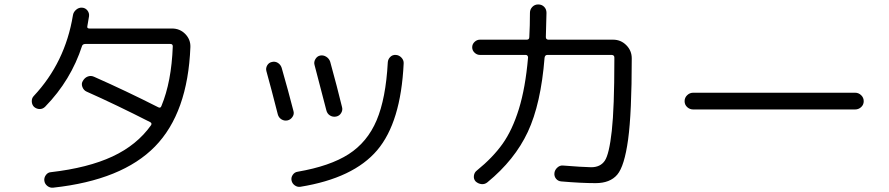

<svg xmlns="http://www.w3.org/2000/svg" viewBox="-20 -820 4040 873"><path d="M185.5 -335Q174.8 -324.2 160.6 -324.2Q146.5 -324.2 134.8 -334Q125 -343.8 124.5 -358.9Q124 -374 133.8 -383.8Q276.4 -536.1 311.5 -750Q313.5 -764.6 325.7 -775.4Q337.9 -786.1 353 -785.2Q368.2 -784.2 377.4 -772.5Q386.7 -760.7 384.8 -746.1Q382.8 -730.5 377 -700.2Q375 -690.4 386.7 -690.4H761.7Q797.9 -690.4 822.3 -665.5Q846.7 -640.6 845.7 -606.4Q834 -306.6 684.6 -153.8Q535.2 -1 222.7 33.2Q208 35.2 195.8 25.9Q183.6 16.6 181.6 2Q179.7 -11.7 188.5 -23.9Q197.3 -36.1 210.9 -37.1Q379.9 -56.6 491.2 -108.4Q602.5 -160.2 667 -251Q671.9 -259.8 663.1 -264.6Q507.8 -343.8 374 -403.3Q360.4 -409.2 354.5 -424.8Q348.6 -440.4 357.4 -453.1Q365.2 -466.8 379.4 -472.2Q393.6 -477.5 408.2 -470.7Q551.8 -407.2 700.2 -332Q710 -327.1 713.9 -337.9Q759.8 -448.2 765.6 -609.4Q765.6 -620.1 754.9 -620.1H368.2Q357.4 -620.1 353.5 -612.3Q302.7 -455.1 185.5 -335Z M1815.4 -531.2Q1802.7 -263.7 1694.8 -136.7Q1586.9 -9.8 1345.7 29.3Q1332 31.2 1320.3 22.9Q1308.6 14.6 1305.7 1Q1302.7 -12.7 1311 -24.9Q1319.3 -37.1 1333 -39.1Q1480.5 -64.5 1565.4 -119.1Q1650.4 -173.8 1692.4 -272.9Q1734.4 -372.1 1743.2 -536.1Q1744.1 -550.8 1754.4 -561Q1764.6 -571.3 1779.8 -570.3Q1794.9 -569.3 1805.7 -557.6Q1816.4 -545.9 1815.4 -531.2ZM1243.2 -299.8Q1212.9 -418.9 1191.4 -496.1Q1187.5 -509.8 1194.8 -522.5Q1202.1 -535.2 1215.8 -538.1Q1230.5 -542 1243.2 -534.2Q1255.9 -526.4 1260.7 -511.7Q1291 -406.2 1314.5 -314.5Q1318.4 -300.8 1309.6 -288.1Q1300.8 -275.4 1287.1 -272.5Q1272.5 -269.5 1259.8 -277.3Q1247.1 -285.2 1243.2 -299.8ZM1463.9 -318.4Q1438.5 -418 1410.2 -524.4Q1406.2 -538.1 1414.1 -551.3Q1421.9 -564.5 1435.5 -567.4Q1450.2 -570.3 1463.4 -562Q1476.6 -553.7 1481.4 -539.1Q1513.7 -421.9 1535.2 -333Q1539.1 -319.3 1531.2 -306.2Q1523.4 -293 1508.3 -290Q1493.2 -287.1 1480.5 -294.9Q1467.8 -302.7 1463.9 -318.4Z M2162.1 -570.3Q2148.4 -570.3 2137.7 -580.6Q2127 -590.8 2127 -605Q2127 -619.1 2137.7 -629.4Q2148.4 -639.6 2162.1 -639.6H2375Q2386.7 -639.6 2386.7 -651.4Q2389.6 -704.1 2389.6 -761.7Q2389.6 -777.3 2400.4 -788.6Q2411.1 -799.8 2427.2 -799.8Q2443.4 -799.8 2454.1 -789.1Q2464.8 -778.3 2464.8 -761.7Q2464.8 -755.9 2461.9 -651.4Q2461.9 -640.6 2472.7 -639.6H2767.6Q2802.7 -639.6 2827.6 -614.7Q2852.5 -589.8 2852.5 -554.7Q2852.5 -306.6 2835.9 -185.5Q2819.3 -64.5 2786.6 -25.9Q2753.9 12.7 2688 12.7Q2622.1 12.7 2532.2 4.9Q2517.6 3.9 2508.3 -7.3Q2499 -18.6 2501 -34.2Q2502.9 -47.9 2514.2 -58.1Q2525.4 -68.4 2539.1 -67.4Q2625 -60.5 2668 -59.6Q2710 -59.6 2730 -89.4Q2750 -119.1 2761.7 -224.6Q2773.4 -330.1 2773.4 -546.9V-558.6Q2773.4 -569.3 2761.7 -570.3H2468.8Q2458 -570.3 2456.1 -557.6Q2439.5 -347.7 2379.9 -220.2Q2320.3 -92.8 2196.3 8.8Q2184.6 18.6 2169.4 17.1Q2154.3 15.6 2142.6 4.9Q2132.8 -5.9 2134.8 -21Q2136.7 -36.1 2148.4 -44.9Q2220.7 -103.5 2265.1 -166Q2309.6 -228.5 2339.4 -324.7Q2369.1 -420.9 2380.9 -557.6Q2381.8 -561.5 2378.9 -565.9Q2376 -570.3 2371.1 -570.3Z M3131.8 -322.3Q3116.2 -322.3 3104.5 -333Q3092.8 -343.8 3092.8 -359.9Q3092.8 -376 3104.5 -387.2Q3116.2 -398.4 3131.8 -398.4H3868.2Q3883.8 -398.4 3895.5 -387.2Q3907.2 -376 3907.2 -359.9Q3907.2 -343.8 3895.5 -333Q3883.8 -322.3 3868.2 -322.3Z"/></svg>

Font: Rounded-X Mgen+ 1mn regular
Style: Regular
Weight: 400
Designer: [Source Han Sans]
Ryoko NISHIZUKA  (kana & ideographs); Paul D. Hunt (Latin, Greek & Cyrillic); Wenlong ZHANG  (bopomofo
Version: Version 1.059.20150602